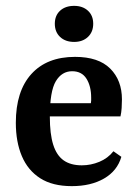

<svg xmlns="http://www.w3.org/2000/svg" viewBox="-20 -625 470 655"><path d="M34 -206Q34 -314 87 -372.5Q140 -431 236 -431Q316 -431 356 -391Q396 -351 396 -286Q396 -272 395 -256.5Q394 -241 391 -228H113V-273H290Q291 -278 291 -282Q291 -286 291 -292Q291 -331 275 -356.5Q259 -382 226 -382Q191 -382 170.5 -348Q150 -314 150 -227Q150 -168 161.5 -131.5Q173 -95 197 -78Q221 -61 259 -61Q290 -61 319 -73Q348 -85 367 -109L394 -90Q380 -42 335 -16Q290 10 225 10Q159 10 117 -17Q75 -44 54.5 -92.5Q34 -141 34 -206ZM298 -544Q298 -516 280 -499Q262 -482 233 -482Q203 -482 185 -499Q167 -516 167 -544Q167 -572 185 -588.5Q203 -605 233 -605Q262 -605 280 -588.5Q298 -572 298 -544Z"/></svg>

Font: Yrsa SemiBold
Style: Regular
Weight: 600
Version: Version 2.004